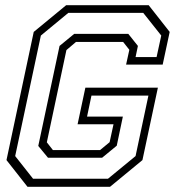

<svg xmlns="http://www.w3.org/2000/svg" viewBox="-20 -720 679 740"><path d="M86 0 5 -103 110 -597 235 -700H553L634 -597L607 -471H466L478.5 -528L454.5 -558.5H273L236 -527L160.5 -171.5L184 -141.5H365.5L402.5 -172L417.5 -241H279L309 -382H588.5L529 -103L404 0ZM107.5 -31H396L502.5 -118.5L552 -351.5H332.5L315.5 -270.5H453.5L430 -158.5L373.5 -112H165L127.5 -157.5L209.5 -543L266 -589.5H474.5L511.5 -543L502.5 -500H583.5L601.5 -583L532 -670.5H243.5L137.5 -583L38.5 -118.5Z"/></svg>

Font: Tourney Light
Style: Italic
Weight: 300
Italic angle: -12°
Version: Version 1.015